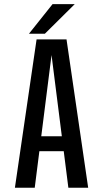

<svg xmlns="http://www.w3.org/2000/svg" viewBox="-20 -886 490 906"><path d="M115.1 -243.1H331.3V-172.6H115.1ZM302.6 0 221.7 -638H224.7L143.9 0H50.3L152.6 -700H293.9L396.1 0ZM116.6 -726.8 227.9 -866.4H332.6L191.7 -726.8Z"/></svg>

Font: League Mono Thin Condensed
Style: Regular
Weight: 100
Width: 1
Designer: Tyler Finck
Foundry: The League of Moveable Type / Tyler Finck
Version: Version 2.300;RELEASE